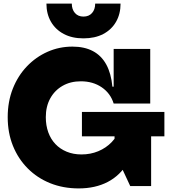

<svg xmlns="http://www.w3.org/2000/svg" viewBox="-20 -1038 948 1071"><path d="M419 13Q332.5 13 260.2 -16Q188 -45 134.8 -98.5Q81.5 -152 52.2 -224.5Q23 -297 23 -384.5Q23 -471.5 51.5 -543.5Q80 -615.5 130.2 -668Q180.5 -720.5 245.5 -749.2Q310.5 -778 384 -778Q451 -778 498.2 -753Q545.5 -728 572.8 -678.2Q600 -628.5 607 -554.5H649.5L614 -460.5Q596.5 -517.5 547.5 -551Q498.5 -584.5 431 -584.5Q373 -584.5 329 -559.2Q285 -534 260.2 -489Q235.5 -444 235.5 -384.5Q235.5 -338.5 249.2 -300.2Q263 -262 289 -234.5Q315 -207 352 -191.8Q389 -176.5 434.5 -176.5Q485 -176.5 528.2 -194.5Q571.5 -212.5 603 -245.2Q634.5 -278 650 -322L750 -309.5Q736 -202.5 693 -130.8Q650 -59 580.8 -23Q511.5 13 419 13ZM706.5 0 619 -188V-368H823V0ZM437 -277.5V-413.5H897V-277.5ZM614 -460.5V-765H818V-460.5ZM652.5 -1018Q652.5 -960 627.2 -916.2Q602 -872.5 555.8 -848.2Q509.5 -824 445.5 -824Q382 -824 335.8 -848.5Q289.5 -873 264.2 -916.8Q239 -960.5 239 -1018H380.5Q380.5 -985.5 398 -965.5Q415.5 -945.5 445.5 -945.5Q476 -945.5 493.5 -965.5Q511 -985.5 511 -1018Z"/></svg>

Font: Hepta Slab ExtraBold
Style: Regular
Weight: 800
Designer: Michael LaGattuta
Foundry: Michael LaGattuta
Version: Version 1.102